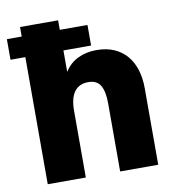

<svg xmlns="http://www.w3.org/2000/svg" viewBox="-86 -782 787 854"><g transform="rotate(-10 307.5 -355.0)"><path d="M61 0V-710H233V-477Q256 -514 293.5 -532Q331 -550 377 -550Q423 -550 457 -535Q491 -520 514 -493Q537 -466 548.5 -428.5Q560 -391 560 -346V0H388V-307Q388 -361 372 -388.5Q356 -416 317 -416Q276 -416 254.5 -387.5Q233 -359 233 -302V0ZM-6 -574V-667H358V-574Z"/></g></svg>

Font: Geist ExtBd
Style: Regular
Weight: 400
Designer: Basement.studio, Andrés Briganti, Mateo Zaragoza
Foundry: Basement.studio, Vercel, Andrés Briganti, Guido Ferreyra, Mateo Zaragoza
Version: Version 1.401